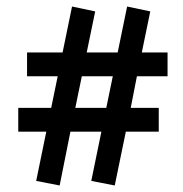

<svg xmlns="http://www.w3.org/2000/svg" viewBox="-20 -558 561 589"><path d="M441 -523 415 -397H494V-324H400L381 -227H467V-154H366L332 11L260 -3L291 -154H196L163 11L91 -3L122 -154H36V-227H137L157 -324H63V-397H172L201 -538L272 -523L246 -397H341L370 -538ZM306 -227 326 -324H231L211 -227Z"/></svg>

Font: Shorif Bongobondhu UNICODE
Style: Bold
Weight: 700
Designer: Shorif Uddin Shishir, Shorif art & Design, e-mail : shorifart@gmail.com, facebook : Shorif2001
Foundry: Lipighor Font Foundry
Version: Designed By Shorif Uddin Shishir | Build By Niladri